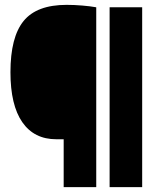

<svg xmlns="http://www.w3.org/2000/svg" viewBox="-20 -770 649 790"><path d="M242 0V-197H212Q120.5 -197 71.8 -267.2Q23 -337.5 23 -473Q23 -617 77 -683.5Q131 -750 254 -750Q285.5 -750 318.5 -747.2Q351.5 -744.5 376 -740V0ZM431 0V-740H565V0Z"/></svg>

Font: Encode Sans Condensed Black
Style: Regular
Weight: 900
Width: 3
Designer: Multiple Designers
Foundry: Impallari Type
Version: Version 3.000; ttfautohint (v1.8.3) -l 8 -r 50 -G 200 -x 14 